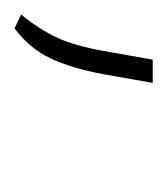

<svg xmlns="http://www.w3.org/2000/svg" viewBox="-3 -83 230 264"><g transform="rotate(90 112.0 49.0)"><path d="M19 144 0 135Q21 109 32 85Q43 61 50 22L62 -46H94L82 22Q74 65 60.5 94Q47 123 19 144Z"/></g></svg>

Font: Gantari Thin
Style: Italic
Weight: 100
Italic angle: -10°
Designer: Anugrah Pasau
Foundry: Lafontype
Version: Version 1.000; ttfautohint (v1.8.4.7-5d5b)